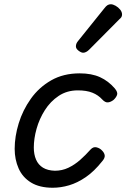

<svg xmlns="http://www.w3.org/2000/svg" viewBox="-20 -864 594 903"><path d="M228 19Q166 19 126 -5.5Q86 -30 67.5 -72Q49 -114 49 -164Q49 -222 68 -284Q87 -346 125 -399.5Q163 -453 220.5 -486Q278 -519 355 -519Q411 -519 450.5 -501Q490 -483 520 -448Q535 -430 530.5 -417.5Q526 -405 514 -394Q501 -384 488 -382.5Q475 -381 461 -396Q442 -417 414.5 -428Q387 -439 346 -439Q295 -439 256 -413Q217 -387 191 -346Q165 -305 152 -258.5Q139 -212 139 -170Q139 -138 149.5 -113.5Q160 -89 182 -75.5Q204 -62 238 -61Q272 -61 301.5 -75Q331 -89 357 -112Q383 -135 406 -161Q419 -175 434.5 -171Q450 -167 460 -156Q471 -145 472.5 -133Q474 -121 461 -106Q423 -58 383.5 -31Q344 -4 305 7.5Q266 19 228 19ZM371 -616Q362 -616 349.5 -625.5Q337 -635 337 -646Q337 -653 339.5 -659Q342 -665 347 -671L470 -824Q479 -836 486 -840Q493 -844 501 -844Q511 -844 523.5 -837Q536 -830 545 -819Q554 -808 554 -796Q554 -788 550.5 -783Q547 -778 541 -773L400 -631Q385 -616 371 -616Z"/></svg>

Font: Playwrite CA
Style: Regular
Weight: 400
Designer: Veronika Burian, José Scaglione
Foundry: TypeTogether
Version: Version 1.002